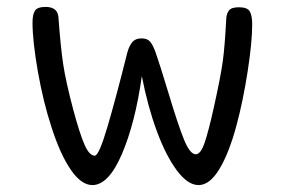

<svg xmlns="http://www.w3.org/2000/svg" viewBox="-20 -537 816 555"><path d="M129 -169Q105 -242 89.5 -330Q74 -418 74 -472Q74 -495 81 -506Q88 -517 112 -517Q147 -517 149 -486Q155 -403 162.5 -352.5Q170 -302 192 -219Q210 -152 224 -119.5Q238 -87 254 -87Q266 -87 290.5 -170Q315 -253 348 -385Q354 -406 363 -416Q372 -426 389 -426Q406 -426 414 -416.5Q422 -407 430 -385Q441 -354 467 -268Q494 -178 511.5 -134.5Q529 -91 546 -91Q560 -91 571.5 -124.5Q583 -158 598 -226Q618 -316 624 -360Q630 -404 634 -483Q635 -498 642 -507Q649 -516 671 -516Q695 -516 702 -504Q709 -492 709 -466Q709 -416 696 -331.5Q683 -247 664 -176Q642 -94 614 -48Q586 -2 554 -2Q523 -2 491.5 -44Q460 -86 433.5 -157.5Q407 -229 390 -317Q371 -182 332.5 -92Q294 -2 247 -2Q215 -2 184.5 -46.5Q154 -91 129 -169Z"/></svg>

Font: Mali
Style: Regular
Weight: 400
Version: Version 1.000; ttfautohint (v1.6)